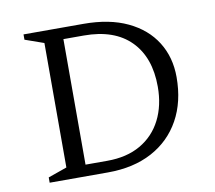

<svg xmlns="http://www.w3.org/2000/svg" viewBox="-67 -637 801 714"><g transform="rotate(-10 334.0 -280.0)"><path d="M65 0V-20L136 -45V-515L65 -540V-560H291Q389 -560 457.5 -527.5Q526 -495 562 -437.5Q598 -380 598 -305Q598 -212 560 -143.5Q522 -75 452 -37.5Q382 0 285 0ZM285 -517H208V-43H290Q364 -43 416 -73Q468 -103 495.5 -157Q523 -211 523 -282Q523 -393 461.5 -455Q400 -517 285 -517Z"/></g></svg>

Font: Spectral SC Light
Style: Regular
Weight: 300
Designer: Jean-Baptiste Levee
Foundry: Production Type
Version: Version 2.001